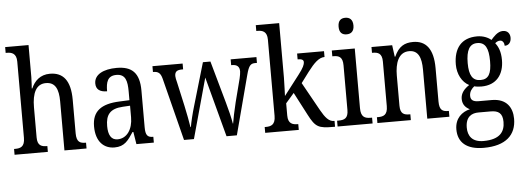

<svg xmlns="http://www.w3.org/2000/svg" viewBox="-58 -935 3687 1350"><g transform="rotate(-5 1785.0 -260.5)"><path d="M15 0H250V-41H248C210 -41 180 -49 180 -108V-321C180 -420 209 -483 278 -483C344 -483 367 -433 367 -346V0H523V-41H521C482 -41 456 -50 456 -113V-349C456 -486 405 -546 312 -546C243 -546 202 -505 180 -454H176C176 -460 180 -501 180 -534V-760H15V-719H23C57 -719 91 -710 91 -651V-113C91 -50 60 -41 23 -41H15Z M720 10C792 10 818 -31 855 -87H861L875 0H998V-41H995C957 -41 943 -57 943 -113V-372C943 -499 889 -546 783 -546C690 -546 624 -513 624 -450C624 -408 651 -388 702 -388C702 -452 714 -497 777 -497C842 -497 853 -447 853 -373V-312L783 -309C652 -304 589 -256 589 -150C589 -41 646 10 720 10ZM746 -45C701 -45 681 -82 681 -144C681 -223 711 -265 803 -270L854 -273V-191C854 -106 812 -45 746 -45Z M1099 -442 1211 0H1281L1398 -424L1511 0H1584L1694 -417C1711 -483 1725 -495 1757 -495H1769V-536H1587V-495H1593C1628 -495 1646 -480 1646 -446C1646 -435 1642 -413 1638 -396L1596 -233C1581 -171 1570 -118 1565 -85H1563C1558 -119 1540 -193 1527 -237L1444 -533H1391L1302 -230C1288 -184 1272 -118 1267 -86H1264C1259 -118 1246 -191 1235 -239L1197 -410C1193 -425 1189 -442 1189 -453C1189 -486 1207 -495 1241 -495H1248V-536H1035V-495H1037C1071 -495 1088 -484 1099 -442Z M1784 0H2021V-41H2017C1982 -41 1949 -49 1949 -108V-194L2008 -262L2092 -101C2139 -10 2161 0 2265 0H2277V-41H2274C2237 -41 2212 -72 2182 -125L2070 -326L2126 -401C2171 -460 2206 -495 2246 -495V-536H2056V-495C2084 -495 2098 -489 2098 -472C2098 -456 2089 -432 2052 -385L1945 -246C1945 -249 1949 -339 1949 -375V-760H1784V-719H1792C1827 -719 1860 -710 1860 -651V-113C1860 -50 1828 -41 1792 -41H1784Z M2415 -640C2444 -640 2468 -655 2468 -698C2468 -742 2444 -757 2415 -757C2385 -757 2363 -742 2363 -698C2363 -655 2385 -640 2415 -640ZM2295 0H2542V-41H2532C2491 -41 2463 -52 2463 -115V-536H2301V-495H2309C2348 -495 2374 -484 2374 -425V-110C2374 -51 2346 -41 2306 -41H2295Z M2576 0H2812V-41H2807C2769 -41 2741 -49 2741 -108V-321C2741 -405 2765 -484 2842 -484C2906 -484 2928 -432 2928 -346V0H3084V-41H3080C3042 -41 3017 -50 3017 -113V-349C3017 -486 2965 -546 2875 -546C2815 -546 2773 -524 2742 -454H2738L2727 -536H2581V-495H2586C2623 -495 2652 -486 2652 -427V-113C2652 -50 2622 -41 2584 -41H2576Z M3306 239C3463 239 3536 167 3536 54C3536 -26 3495 -91 3391 -91H3299C3260 -91 3242 -104 3242 -134C3242 -164 3260 -185 3277 -198C3289 -194 3313 -192 3327 -192C3435 -192 3487 -265 3487 -365C3487 -425 3471 -460 3450 -487C3461 -496 3471 -502 3486 -502C3504 -502 3515 -483 3515 -463C3547 -463 3561 -488 3561 -516C3561 -544 3545 -568 3511 -568C3472 -568 3442 -530 3426 -512C3404 -531 3369 -546 3327 -546C3216 -546 3161 -476 3161 -361C3161 -295 3192 -235 3242 -210C3206 -186 3181 -157 3181 -117C3181 -74 3207 -52 3232 -40C3176 -27 3125 15 3125 93C3125 185 3185 239 3306 239ZM3325 -238C3269 -238 3245 -278 3245 -364C3245 -454 3269 -499 3324 -499C3381 -499 3403 -456 3403 -365C3403 -277 3382 -238 3325 -238ZM3308 191C3229 191 3199 146 3199 87C3199 8 3245 -12 3290 -12H3377C3431 -12 3460 8 3460 69C3460 137 3426 191 3308 191Z"/></g></svg>

Font: Noto Serif Khmer Condensed
Style: Regular
Weight: 400
Width: 3
Designer: Danh Hong and the Monotype Design Team
Foundry: Monotype Imaging Inc.
Version: Version 2.004